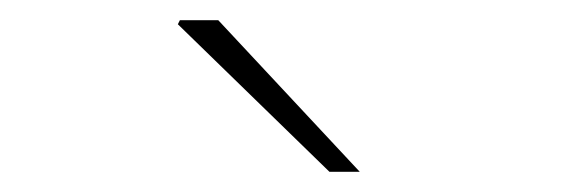

<svg xmlns="http://www.w3.org/2000/svg" viewBox="-20 -740 572 190"><path d="M306 -570 156 -716 158 -720H196L336 -570Z"/></svg>

Font: Source Sans 3 VF
Style: Regular
Weight: 200
Designer: Paul D. Hunt
Foundry: Adobe
Version: Version 3.046;hotconv 1.0.118;makeotfexe 2.5.65603